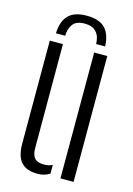

<svg xmlns="http://www.w3.org/2000/svg" viewBox="-117 -816 614 884"><g transform="rotate(15 190.5 -374.0)"><path d="M49 -110V-600H111.5L112 -105Q112 -71.5 125.5 -56.8Q139 -42 170 -42Q193.5 -42 210.5 -51V-9.5Q185.5 7 152.5 7Q100 7 74.5 -20.8Q49 -48.5 49 -110ZM260.5 0V-600H323V0ZM185 -755Q125.5 -755 97.5 -726.2Q69.5 -697.5 67.5 -640H111.5Q112 -674.5 128.8 -696Q145.5 -717.5 185 -717.5Q221.5 -717.5 240 -697Q258.5 -676.5 259 -640H302Q300 -697 272.2 -726Q244.5 -755 185 -755Z"/></g></svg>

Font: Big Shoulders Stencil Text Light
Style: Regular
Weight: 300
Designer: Patric King
Foundry: XO Type Co
Version: Version 1.000